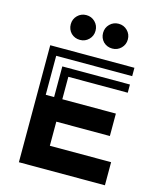

<svg xmlns="http://www.w3.org/2000/svg" viewBox="-133 -1014 919 1108"><g transform="rotate(15 327.0 -460.5)"><path d="M191 -794Q170 -816 170 -847Q170 -878 191.5 -899.5Q213 -921 244 -921Q275 -921 296.5 -899.5Q318 -878 318 -847Q318 -816 296.5 -794.5Q275 -773 244 -773Q213 -773 191 -794ZM384 -794Q363 -816 363 -847Q363 -878 384.5 -899.5Q406 -921 437 -921Q468 -921 489.5 -899.5Q511 -878 511 -847Q511 -816 489.5 -794.5Q468 -773 437 -773Q406 -773 384 -794ZM87 0H601V-138H235V-282H555V-416H235V-550H590V-599H186V-416H136V-649H590V-699H87Z"/></g></svg>

Font: Balans
Style: Regular
Weight: 400
Designer: Thomas Breure
Foundry: Thomas Breure
Version: Version 2.001